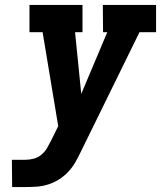

<svg xmlns="http://www.w3.org/2000/svg" viewBox="-20 -755 650 775"><path d="M82 0H29L28 -110H82Q99 -110 116 -114.5Q133 -119 147 -130.5Q161 -142 170 -157.5Q179 -173 187 -189V-190Q187 -191 187 -191Q187 -191 188 -191L215 -246L152 -625H99V-735H313V-625H283L308 -376L413 -625H396L395 -735H610V-625H543L306 -142Q296 -121 284 -100Q272 -79 255 -61Q238 -43 217 -30Q196 -17 173 -10Q150 -3 127.5 -1.5Q105 0 82 0Z"/></svg>

Font: Iosevka HT Extrabold Extended
Style: Italic
Weight: 800
Width: 7
Italic angle: -9°
Monospace: yes
Designer: Belleve Invis
Foundry: Belleve Invis
Version: Version 32.3.0; ttfautohint (v1.8.4)